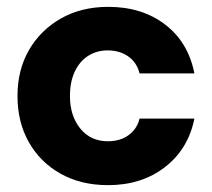

<svg xmlns="http://www.w3.org/2000/svg" viewBox="-20 -528 618 560"><path d="M295 12Q216 12 156.5 -21.5Q97 -55 64 -113.5Q31 -172 31 -248Q31 -324 64.5 -382Q98 -440 157.5 -474Q217 -508 296 -508Q394 -508 461.5 -456.5Q529 -405 547 -314H387Q379 -346 354 -363.5Q329 -381 294 -381Q262 -381 237 -365Q212 -349 198 -319Q184 -289 184 -248Q184 -218 192 -194Q200 -170 215 -152Q230 -134 250 -125Q270 -116 294 -116Q318 -116 336.5 -123.5Q355 -131 368.5 -146Q382 -161 387 -182H547Q529 -93 461 -40.5Q393 12 295 12Z"/></svg>

Font: DM Sans 36pt Black
Style: Regular
Weight: 900
Designer: Colophon Foundry, Jonny Pinhorn
Foundry: Colophon Foundry
Version: Version 4.004;gftools[0.9.30]